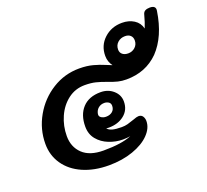

<svg xmlns="http://www.w3.org/2000/svg" viewBox="-109 -745 943 876"><g transform="rotate(-20 363.0 -307.5)"><path d="M725 -588Q707 -470 644 -404Q582 -342 488 -342Q466 -342 447.5 -346.5Q429 -351 403 -361Q374 -372 351.5 -377.5Q329 -383 299 -383Q253 -383 217.5 -356Q182 -329 162.5 -285Q143 -241 143 -192Q143 -139 177.5 -106Q212 -73 279 -73Q368 -73 415 -93Q400 -90 379 -90Q345 -90 312 -103Q279 -116 258 -141.5Q237 -167 237 -204Q237 -261 268 -294.5Q299 -328 356 -328Q392 -328 417 -306Q442 -284 442 -252Q442 -211 412 -187Q382 -163 337 -163Q328 -163 324 -164Q332 -154 348.5 -149.5Q365 -145 393 -145Q409 -145 422 -148.5Q435 -152 455 -159Q473 -166 481 -166Q495 -166 501.5 -156Q508 -146 508 -133Q508 -99 478.5 -68.5Q449 -38 396.5 -19.5Q344 -1 279 -1Q208 -1 153.5 -25Q99 -49 69 -92.5Q39 -136 39 -192Q39 -263 74.5 -325.5Q110 -388 170 -425.5Q230 -463 301 -463Q339 -463 368 -455Q397 -447 419 -437.5Q441 -428 450 -425Q433 -447 433 -476Q433 -526 468.5 -559Q504 -592 556 -592Q589 -592 613.5 -576.5Q638 -561 645 -532Q656 -559 664 -590Q667 -604 676 -609Q685 -614 699 -614Q730 -614 725 -588ZM498 -483Q498 -468 508.5 -459.5Q519 -451 536 -451Q556 -451 570 -464Q584 -477 584 -497Q584 -512 574.5 -521Q565 -530 548 -530Q527 -530 512.5 -517Q498 -504 498 -483ZM342 -214Q361 -214 373 -224Q385 -234 385 -252Q385 -264 376 -270Q367 -276 355 -276Q338 -276 326 -266Q314 -256 311 -239Q309 -227 319 -220.5Q329 -214 342 -214Z"/></g></svg>

Font: Mali SemiBold
Style: Italic
Weight: 600
Italic angle: -10°
Version: Version 1.000; ttfautohint (v1.6)